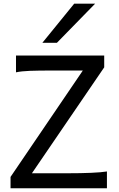

<svg xmlns="http://www.w3.org/2000/svg" viewBox="-20 -1011 641 1031"><path d="M539.6 -712.9V-649.4L151.4 -80.6H341.8Q413.6 -80.6 469.2 -83Q524.9 -85.4 554.2 -90.3V0H36.6V-61L424.8 -632.3H258.8Q186.5 -632.3 140.9 -630.6Q95.2 -628.9 65.9 -622.6V-712.9ZM378.4 -991.2H490.7L285.6 -781.2H207.5Z"/></svg>

Font: Andika LitF DSA DSG
Style: Regular
Weight: 400
Designer: Victor Gaultney, Annie Olsen, Julie Remington, Don Collingsworth, Eric Hays, Becca Hirsbrunner
Foundry: SIL International
Version: Version 6.200 ; LitF DSA DSG; ttfautohint (v1.8.3.10-c5d8)